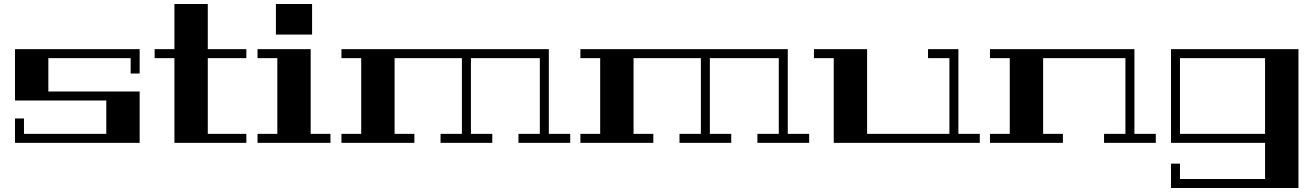

<svg xmlns="http://www.w3.org/2000/svg" viewBox="-20 -715 6579 961"><path d="M679 -469V-347H634V-424H222V-257H679V0H55V-122H100V-45H512V-212H55V-469Z M1213 -45V0H853V-424H754V-469H853V-695H1020V-469H1213V-424H1020V-45Z M1535 -45H1634V0H1269V-45H1368V-424H1269V-469H1535ZM1542 -542H1361V-695H1542Z M2834 -45V0H2575V-45H2682V-424H2337V-45H2444V0H2185V-45H2292V-424H1955V-45H2054V0H1689V-45H1788V-424H1689V-469H2727V-45Z M4030 -45V0H3771V-45H3878V-424H3533V-45H3640V0H3381V-45H3488V-424H3151V-45H3250V0H2885V-45H2984V-424H2885V-469H3923V-45Z M4884 -45V0H4153V-424H4054V-469H4320V-45H4732V-424H4625V-469H4777V-45Z M4935 -469H5658V-45H5765V0H5506V-45H5613V-424H5201V-45H5300V0H4935V-45H5034V-424H4935Z M6479 226H5841V104H5886V181H6312V0H5841V-469H6479ZM6312 -424H5886V-45H6312Z"/></svg>

Font: Geostar Fill
Style: Regular
Weight: 400
Designer: Joe Prince
Foundry: Joe Prince
Version: Version 1.002